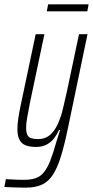

<svg xmlns="http://www.w3.org/2000/svg" viewBox="-65 -667 427 882"><path d="M53 195Q40 195 23.5 194.5Q7 194 -10.5 193.5Q-28 193 -45 192L-38 156Q-29 156 -16 157Q-3 158 13.5 158.5Q30 159 46 159Q77 159 99 151.5Q121 144 137 124Q153 104 166.5 69.5Q180 35 195 -19Q199 -32 203 -44.5Q207 -57 211 -70H206Q198 -51 184.5 -33Q171 -15 150.5 -3.5Q130 8 100 8Q70 8 51.5 0Q33 -8 24 -26Q15 -44 15 -74Q15 -95 19 -123Q23 -151 31 -188L99 -510H139L73 -197Q65 -156 60 -128Q55 -100 55 -80Q55 -59 60.5 -47.5Q66 -36 78.5 -32Q91 -28 110 -28Q142 -28 163.5 -46Q185 -64 199.5 -95Q214 -126 223.5 -165Q233 -204 242 -245L298 -510H337L247 -78Q231 -1 215 51Q199 103 178.5 135Q158 167 128 181Q98 195 53 195ZM150 -615 156 -647H342L336 -615Z"/></svg>

Font: Saira UltraCondensed ExtraLight
Style: Italic
Weight: 250
Width: 1
Italic angle: -12°
Designer: Hector Gatti with collaboration of the Omnibus-Type team
Foundry: Omnibus-Type
Version: Version 1.101